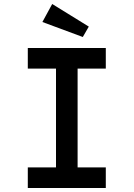

<svg xmlns="http://www.w3.org/2000/svg" viewBox="-20 -940 668 960"><path d="M119 0V-103H260V-597H119V-700H509V-597H368V-103H509V0ZM394 -755 192 -830 241 -920 424 -807Z"/></svg>

Font: Lexend Exa
Style: Regular
Weight: 400
Designer: Bonnie Shaver-Troup, Thomas Jockin
Foundry: Lexend
Version: Version 1.007